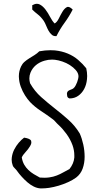

<svg xmlns="http://www.w3.org/2000/svg" viewBox="-20 -957 548 1038"><path d="M446.3 -587.9Q451.2 -566.4 451.2 -545.9Q451.2 -537.1 450.2 -528.3Q447.3 -499 435.1 -476.1Q422.9 -453.1 402.8 -439Q382.8 -424.8 355.5 -424.8Q344.7 -428.7 343.3 -437.5Q341.8 -446.3 341.8 -451.2Q342.8 -460 347.2 -463.9Q351.6 -467.8 357.4 -470.2Q363.3 -472.7 369.6 -475.1Q376 -477.5 380.9 -483.4Q384.8 -487.3 389.2 -495.6Q393.6 -503.9 397 -512.7Q400.4 -521.5 402.3 -530.3Q404.3 -539.1 404.3 -545.9Q403.3 -562.5 390.1 -577.6Q377 -592.8 357.9 -605Q338.9 -617.2 316.9 -624.5Q294.9 -631.8 277.3 -633.8Q269.5 -634.8 261.7 -634.8Q240.2 -634.8 220.7 -628.9Q193.4 -621.1 173.8 -604.5Q154.3 -587.9 144.5 -563.5Q138.7 -548.8 138.7 -533.2Q138.7 -520.5 142.6 -506.8Q167 -463.9 202.6 -432.1Q238.3 -400.4 276.4 -370.6Q314.5 -340.8 350.1 -309.1Q385.7 -277.3 411.1 -235.4Q422.9 -209 430.2 -175.8Q437.5 -142.6 437.5 -109.4Q437.5 -75.2 426.8 -45.4Q416 -15.6 391.6 2.9Q373 16.6 348.1 27.8Q323.2 39.1 296.9 46.9Q270.5 54.7 245.1 58.6Q223.6 61.5 207 61.5H198.2Q180.7 60.5 162.1 51.3Q143.6 42 127.4 27.8Q111.3 13.7 97.2 -2Q83 -17.6 74.2 -30.3Q67.4 -40 59.1 -47.9Q50.8 -55.7 48.8 -62.5Q43 -78.1 43 -93.8Q43 -100.6 43.9 -106.4Q46.9 -128.9 57.1 -148.9Q67.4 -168.9 81.5 -185.5Q95.7 -202.1 110.4 -212.9Q143.6 -208 148.4 -195.3Q149.4 -191.4 149.4 -187.5Q149.4 -177.7 142.6 -167Q132.8 -150.4 117.7 -134.3Q102.5 -118.2 97.7 -105.5Q101.6 -83 110.8 -66.9Q120.1 -50.8 133.3 -38.1Q146.5 -25.4 162.6 -15.6Q178.7 -5.9 195.3 2.9Q209 3.9 220.7 3.9Q234.4 3.9 247.1 2Q268.6 -1 287.1 -8.3Q305.7 -15.6 321.8 -24.9Q337.9 -34.2 355.5 -43Q378.9 -72.3 381.8 -105.5V-117.2Q381.8 -144.5 372.1 -171.9Q360.4 -204.1 339.4 -232.9Q318.4 -261.7 296.9 -281.2Q288.1 -289.1 279.8 -298.8Q271.5 -308.6 263.7 -313.5Q232.4 -336.9 200.2 -357.9Q168 -378.9 142.6 -405.3Q128.9 -419.9 115.2 -441.4Q101.6 -462.9 92.3 -488.3Q83 -513.7 82 -542V-545.9Q82 -572.3 93.8 -597.7Q100.6 -612.3 112.3 -622.6Q124 -632.8 138.2 -641.6Q152.3 -650.4 166.5 -659.2Q180.7 -668 192.4 -679.7Q224.6 -685.5 252 -685.5Q264.6 -685.5 276.4 -684.6Q314.5 -680.7 346.2 -667.5Q377.9 -654.3 402.3 -633.3Q426.8 -612.3 446.3 -587.9ZM373 -905.3Q353.5 -867.2 329.1 -834Q304.7 -800.8 285.2 -761.7H280.3Q268.6 -761.7 260.7 -768.6Q250 -777.3 242.7 -790.5Q235.4 -803.7 229.5 -818.4Q223.6 -833 216.8 -843.8Q201.2 -866.2 184.6 -878.9Q168 -891.6 154.3 -905.3V-928.7Q168 -936.5 179.7 -936.5Q187.5 -936.5 195.3 -932.6Q211.9 -923.8 225.6 -905.8Q239.3 -887.7 251 -865.2Q262.7 -842.8 275.4 -830.1Q288.1 -836.9 297.9 -856.9Q307.6 -877 317.9 -894Q328.1 -911.1 340.8 -918Q343.8 -919.9 347.7 -919.9Q358.4 -919.9 373 -905.3Z"/></svg>

Font: Crafty Girls
Style: Regular
Weight: 400
Designer: Crystal Kluge
Foundry: Font Diner, Inc DBA Tart Workshop
Version: Version 1.001